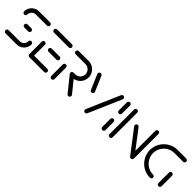

<svg xmlns="http://www.w3.org/2000/svg" viewBox="226 -1528 2536 2536"><g transform="rotate(45 1494.0 -259.5)"><path d="M380.4 -168.5Q392.6 -168.5 401.1 -160Q409.6 -151.5 409.6 -139.3Q409.6 -101.5 390.9 -69.4Q372.2 -37.4 340.2 -18.7Q308.1 0 270.4 0H63.3Q51.1 0 42.4 -8.7Q33.7 -17.4 33.7 -29.6Q33.7 -41.5 42.4 -50.2Q51.1 -58.9 63.3 -58.9H270.4Q292.2 -58.9 310.7 -69.6Q329.3 -80.4 340 -98.9Q350.7 -117.4 350.7 -139.3Q350.7 -151.5 359.4 -160Q368.1 -168.5 380.4 -168.5ZM286.3 -259.3Q286.3 -247 277.6 -238.5Q268.9 -230 257 -230H185.2Q173 -230 164.3 -238.5Q155.6 -247 155.6 -259.3Q155.6 -271.5 164.3 -280.2Q173 -288.9 185.2 -288.9H257Q268.9 -288.9 277.6 -280.2Q286.3 -271.5 286.3 -259.3ZM61.5 -350Q49.3 -350 40.6 -358.5Q31.9 -367 31.9 -379.3Q31.9 -417 50.6 -449.1Q69.3 -481.1 101.3 -499.8Q133.3 -518.5 171.1 -518.5H378.5Q390.7 -518.5 399.3 -509.8Q407.8 -501.1 407.8 -489.3Q407.8 -477 399.3 -468.3Q390.7 -459.6 378.5 -459.6H171.1Q149.3 -459.6 130.7 -448.9Q112.2 -438.1 101.5 -419.6Q90.7 -401.1 90.7 -379.3Q90.7 -367 82.2 -358.5Q73.7 -350 61.5 -350Z M479.6 -28.5V-261.5Q479.6 -273.7 488.3 -282.2Q497 -290.7 509.3 -290.7Q521.5 -290.7 530 -282.2Q538.5 -273.7 538.5 -261.5V-28.5ZM815.2 -29.6Q815.2 -17.4 806.5 -8.7Q797.8 0 785.6 0H509.3Q497 0 488.3 -8.7Q479.6 -17.4 479.6 -29.6Q479.6 -41.5 488.3 -50.2Q497 -58.9 509.3 -58.9H785.6Q797.8 -58.9 806.5 -50.2Q815.2 -41.5 815.2 -29.6ZM608.1 -259.3Q608.1 -271.5 616.9 -280.2Q625.6 -288.9 637.4 -288.9H785.6Q797.8 -288.9 806.5 -280.2Q815.2 -271.5 815.2 -259.3Q815.2 -247 806.5 -238.5Q797.8 -230 785.6 -230H637.4Q625.6 -230 616.9 -238.5Q608.1 -247 608.1 -259.3ZM479.6 -489.3Q479.6 -501.1 488.3 -509.8Q497 -518.5 509.3 -518.5H785.6Q797.8 -518.5 806.5 -509.8Q815.2 -501.1 815.2 -489.3Q815.2 -477 806.5 -468.3Q797.8 -459.6 785.6 -459.6H509.3Q497 -459.6 488.3 -468.3Q479.6 -477 479.6 -489.3Z M918.1 0Q905.9 0 897.4 -8.7Q888.9 -17.4 888.9 -29.6V-244.8Q888.9 -257 897.4 -265.7Q905.9 -274.4 918.1 -274.4Q930.4 -274.4 939.1 -265.7Q947.8 -257 947.8 -244.8V-29.6Q947.8 -17.4 939.1 -8.7Q930.4 0 918.1 0ZM1263.7 -28.9Q1263.7 -16.7 1255.2 -8.1Q1246.7 0.4 1234.4 0.4Q1220.7 0.4 1212.6 -9.6L1043.7 -219.3Q1036.3 -227.8 1036.3 -238.5Q1036.3 -250.7 1045 -259.4Q1053.7 -268.1 1065.9 -268.1Q1072.6 -268.1 1078.3 -265.4Q1084.1 -262.6 1088.1 -257.8L1256.7 -48.5Q1263.7 -40.4 1263.7 -28.9ZM1036.3 -238.9Q1036.3 -251.1 1045 -259.6Q1053.7 -268.1 1065.9 -268.1H1097.8Q1123.7 -268.1 1145.7 -281.1Q1167.8 -294.1 1180.6 -316.1Q1193.3 -338.1 1193.3 -364.1Q1193.3 -390 1180.6 -411.9Q1167.8 -433.7 1145.7 -446.7Q1123.7 -459.6 1097.8 -459.6H913.7Q901.5 -459.6 892.8 -468.3Q884.1 -477 884.1 -489.3Q884.1 -501.1 892.8 -509.8Q901.5 -518.5 913.7 -518.5H1097.8Q1140 -518.5 1175.4 -497.8Q1210.7 -477 1231.5 -441.5Q1252.2 -405.9 1252.2 -364.1Q1252.2 -321.9 1231.5 -286.3Q1210.7 -250.7 1175.4 -230Q1140 -209.3 1097.8 -209.3H1065.9Q1053.7 -209.3 1045 -218Q1036.3 -226.7 1036.3 -238.9Z M1447 -279.6Q1447 -267.4 1438.3 -258.7Q1429.6 -250 1417.4 -250Q1408.9 -250 1401.7 -254.6Q1394.4 -259.3 1390.7 -267L1300.7 -476.7Q1297.8 -482.6 1297.8 -489.3Q1297.8 -501.1 1306.5 -509.8Q1315.2 -518.5 1327.4 -518.5Q1335.9 -518.5 1343.1 -513.9Q1350.4 -509.3 1354.1 -501.5L1444.1 -291.9Q1447 -285.9 1447 -279.6ZM1546.7 0Q1534.4 0 1525.9 -8.7Q1517.4 -17.4 1517.4 -29.6Q1517.4 -37 1520.4 -41.9L1720.4 -501.9Q1724.1 -509.6 1731.1 -514.1Q1738.1 -518.5 1747 -518.5Q1759.3 -518.5 1768 -509.8Q1776.7 -501.1 1776.7 -489.3Q1776.7 -482.6 1773.7 -476.7L1573.3 -17Q1569.6 -9.3 1562.6 -4.6Q1555.6 0 1546.7 0Z M1871.1 0Q1858.9 0 1850.2 -8.7Q1841.5 -17.4 1841.5 -29.6V-180.4Q1841.5 -192.6 1850.2 -201.3Q1858.9 -210 1871.1 -210Q1883.3 -210 1891.9 -201.3Q1900.4 -192.6 1900.4 -180.4V-29.6Q1900.4 -17.4 1891.9 -8.7Q1883.3 0 1871.1 0ZM1871.1 -308.9Q1858.9 -308.9 1850.2 -317.4Q1841.5 -325.9 1841.5 -338.1V-489.3Q1841.5 -501.1 1850.2 -509.8Q1858.9 -518.5 1871.1 -518.5Q1883.3 -518.5 1891.9 -509.8Q1900.4 -501.1 1900.4 -489.3V-338.1Q1900.4 -325.9 1891.9 -317.4Q1883.3 -308.9 1871.1 -308.9Z M2005.6 0Q1993.3 0 1984.6 -8.7Q1975.9 -17.4 1975.9 -29.6V-489.3Q1975.9 -501.1 1984.6 -509.8Q1993.3 -518.5 2005.6 -518.5Q2017.8 -518.5 2026.3 -509.8Q2034.8 -501.1 2034.8 -489.3V-29.6Q2034.8 -17.4 2026.3 -8.7Q2017.8 0 2005.6 0ZM2127 -351.9Q2127 -363.7 2135.6 -372.4Q2144.1 -381.1 2156.3 -381.1Q2170 -381.1 2179.3 -370L2426.7 -45.9L2380.7 -9.3L2133.3 -333.3Q2127 -340.7 2127 -351.9ZM2402.2 0Q2390 0 2381.5 -8.7Q2373 -17.4 2373 -29.6V-489.3Q2373 -501.1 2381.5 -509.8Q2390 -518.5 2402.2 -518.5Q2414.4 -518.5 2423.1 -509.8Q2431.9 -501.1 2431.9 -489.3V-29.6Q2431.9 -17.4 2423.1 -8.7Q2414.4 0 2402.2 0Z M2789.3 -29.6Q2789.3 -17.4 2780.7 -8.7Q2772.2 0 2760 0Q2689.6 0 2630.2 -35Q2570.7 -70 2535.7 -129.4Q2500.7 -188.9 2500.7 -259.3Q2500.7 -329.6 2535.7 -389.1Q2570.7 -448.5 2630.2 -483.5Q2689.6 -518.5 2760 -518.5H2920.7Q2933 -518.5 2941.7 -509.8Q2950.4 -501.1 2950.4 -489.3Q2950.4 -477 2941.7 -468.3Q2933 -459.6 2920.7 -459.6H2760Q2705.6 -459.6 2659.6 -432.6Q2613.7 -405.6 2586.7 -359.6Q2559.6 -313.7 2559.6 -259.3Q2559.6 -204.8 2586.7 -158.9Q2613.7 -113 2659.6 -85.9Q2705.6 -58.9 2760 -58.9Q2772.2 -58.9 2780.7 -50.4Q2789.3 -41.9 2789.3 -29.6ZM2919.3 0Q2907 0 2898.5 -8.7Q2890 -17.4 2890 -29.6V-225.2Q2890 -237.4 2898.5 -246.1Q2907 -254.8 2919.3 -254.8Q2931.5 -254.8 2940.2 -246.1Q2948.9 -237.4 2948.9 -225.2V-29.6Q2948.9 -17.4 2940.2 -8.7Q2931.5 0 2919.3 0Z"/></g></svg>

Font: 26F Galaxy Hebrew Medium
Style: Regular
Weight: 500
Designer: C₂₉H₂₅N₃O₅
Version: Version 1.000